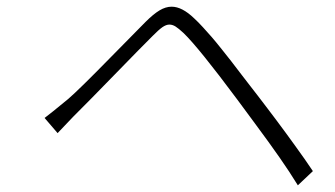

<svg xmlns="http://www.w3.org/2000/svg" viewBox="-20 -609 996 571"><path d="M112.6 -258.2Q128.9 -270.2 183.2 -315Q215.6 -343 307.4 -436.8Q399.1 -530.5 413 -544Q436.1 -567.1 454.4 -578.1Q472.7 -589.1 490.4 -589.1Q521.7 -589.1 557.9 -554Q569.2 -543.7 583.8 -527.7Q598.4 -511.7 609.4 -499.1Q620.4 -486.5 639.9 -462Q659.4 -437.5 667.3 -427.4Q675.1 -417.3 697.4 -388.1Q719.8 -359 723.7 -354Q728 -348.7 747.2 -323.7Q766.3 -298.7 774.7 -287.6Q783 -276.6 801.1 -252.7Q819.2 -228.7 830.6 -212.9Q842 -197.1 857.4 -176Q872.9 -154.8 885.8 -136.2Q898.8 -117.5 910.5 -100.1L865.8 -57.9Q840.9 -98.4 811.4 -140.6Q782 -182.9 738.1 -242Q694.2 -301.1 685.7 -312.9Q570 -468.4 525.6 -511Q511 -524.5 502 -530.2Q492.9 -535.9 483.7 -535.9Q474.1 -535.9 462.9 -528.1Q451.7 -520.2 433.9 -502.1Q403.1 -471.6 321.4 -387.6Q239.7 -303.6 212.7 -277Q200.3 -264.9 177.9 -241.1Q155.5 -217.3 151.3 -213.1Z"/></svg>

Font: Karasuma Gothic
Style: Light Italic
Weight: 300
Italic angle: 9.39998°
Designer: Rasmus Andersson / Ryoko Nishizuka
Foundry: rsms
Version: Version 1.00